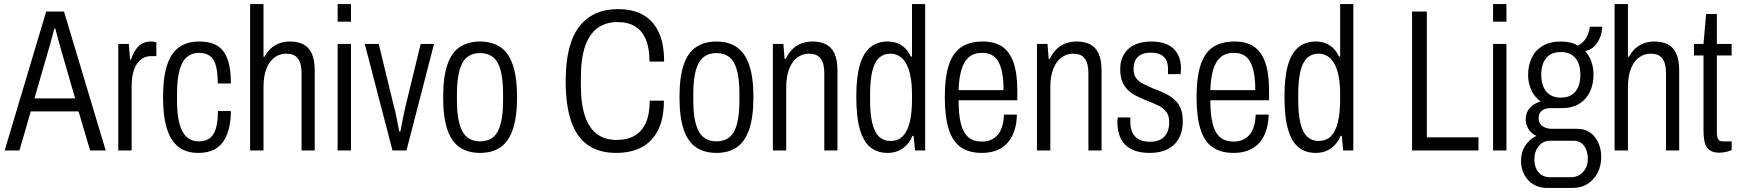

<svg xmlns="http://www.w3.org/2000/svg" viewBox="-20 -743 8588 948"><path d="M3 0 208 -686H296L502 0H425L368 -193H132L76 0ZM150 -257H351L285 -485Q282 -495 278 -509.5Q274 -524 269.5 -540Q265 -556 261 -572.5Q257 -589 253 -602H248Q244 -586 238.5 -565Q233 -544 227 -522.5Q221 -501 216 -485Z M564 0V-526H616L622 -449H627Q636 -477 649.5 -497Q663 -517 681.5 -527.5Q700 -538 724 -538Q733 -538 740 -537Q747 -536 752 -534V-466H726Q705 -466 687 -456.5Q669 -447 656.5 -428.5Q644 -410 637 -382.5Q630 -355 630 -317V0Z M959 12Q900 12 861.5 -17.5Q823 -47 804 -108Q785 -169 785 -263Q785 -361 805 -421.5Q825 -482 864.5 -510Q904 -538 963 -538Q1008 -538 1038 -525Q1068 -512 1086 -485.5Q1104 -459 1112 -420.5Q1120 -382 1120 -331H1055Q1055 -384 1046.5 -417Q1038 -450 1017.5 -466Q997 -482 962 -482Q930 -482 905.5 -463.5Q881 -445 867.5 -400.5Q854 -356 854 -277V-247Q854 -176 866.5 -131Q879 -86 903 -65.5Q927 -45 961 -45Q997 -45 1017.5 -62Q1038 -79 1047 -112.5Q1056 -146 1056 -195H1120Q1120 -155 1112.5 -118Q1105 -81 1087.5 -51.5Q1070 -22 1038.5 -5Q1007 12 959 12Z M1215 0V-723H1281V-463H1286Q1301 -490 1320.5 -506.5Q1340 -523 1363 -530.5Q1386 -538 1412 -538Q1450 -538 1477 -524.5Q1504 -511 1519 -479.5Q1534 -448 1534 -394V0H1469V-382Q1469 -406 1464.5 -424Q1460 -442 1450.5 -454.5Q1441 -467 1426.5 -472.5Q1412 -478 1392 -478Q1362 -478 1336.5 -460Q1311 -442 1296 -405Q1281 -368 1281 -312V0Z M1647 -636V-723H1713V-636ZM1647 0V-526H1713V0Z M1918 0 1781 -526H1850L1925 -217Q1929 -205 1933.5 -183Q1938 -161 1943 -137Q1948 -113 1951 -94H1957Q1960 -107 1964 -130Q1968 -153 1973 -176.5Q1978 -200 1982 -217L2057 -526H2123L1987 0Z M2350 12Q2291 12 2250 -15.5Q2209 -43 2188.5 -104Q2168 -165 2168 -263Q2168 -362 2188.5 -422.5Q2209 -483 2250 -510.5Q2291 -538 2350 -538Q2410 -538 2450.5 -510.5Q2491 -483 2512 -422.5Q2533 -362 2533 -263Q2533 -165 2512 -104Q2491 -43 2450.5 -15.5Q2410 12 2350 12ZM2350 -45Q2389 -45 2414.5 -65.5Q2440 -86 2452 -131.5Q2464 -177 2464 -250V-276Q2464 -350 2452 -395Q2440 -440 2414.5 -460.5Q2389 -481 2350 -481Q2312 -481 2286.5 -460.5Q2261 -440 2248.5 -395Q2236 -350 2236 -276V-250Q2236 -177 2248.5 -131.5Q2261 -86 2286.5 -65.5Q2312 -45 2350 -45Z M3022 12Q2938 12 2882.5 -27Q2827 -66 2800 -144.5Q2773 -223 2773 -343Q2773 -525 2840 -611.5Q2907 -698 3031 -698Q3104 -698 3154.5 -670Q3205 -642 3232 -585Q3259 -528 3259 -439H3187Q3187 -503 3169.5 -546.5Q3152 -590 3117 -612Q3082 -634 3028 -634Q2972 -634 2931.5 -605.5Q2891 -577 2869.5 -516Q2848 -455 2848 -356V-324Q2848 -228 2869 -168Q2890 -108 2929 -80Q2968 -52 3024 -52Q3077 -52 3113.5 -73Q3150 -94 3169 -137Q3188 -180 3188 -246H3258Q3258 -157 3229 -100Q3200 -43 3147.5 -15.5Q3095 12 3022 12Z M3517 12Q3458 12 3417 -15.5Q3376 -43 3355.5 -104Q3335 -165 3335 -263Q3335 -362 3355.5 -422.5Q3376 -483 3417 -510.5Q3458 -538 3517 -538Q3577 -538 3617.5 -510.5Q3658 -483 3679 -422.5Q3700 -362 3700 -263Q3700 -165 3679 -104Q3658 -43 3617.5 -15.5Q3577 12 3517 12ZM3517 -45Q3556 -45 3581.5 -65.5Q3607 -86 3619 -131.5Q3631 -177 3631 -250V-276Q3631 -350 3619 -395Q3607 -440 3581.5 -460.5Q3556 -481 3517 -481Q3479 -481 3453.5 -460.5Q3428 -440 3415.5 -395Q3403 -350 3403 -276V-250Q3403 -177 3415.5 -131.5Q3428 -86 3453.5 -65.5Q3479 -45 3517 -45Z M3796 0V-526H3848L3854 -452H3859Q3875 -484 3895.5 -503Q3916 -522 3941 -530Q3966 -538 3993 -538Q4030 -538 4057.5 -524.5Q4085 -511 4100 -479.5Q4115 -448 4115 -394V0H4050V-382Q4050 -406 4045.5 -424Q4041 -442 4031.5 -454.5Q4022 -467 4007.5 -472.5Q3993 -478 3973 -478Q3943 -478 3917.5 -459.5Q3892 -441 3877 -404Q3862 -367 3862 -312V0Z M4362 12Q4313 12 4278.5 -15Q4244 -42 4226 -103Q4208 -164 4208 -266Q4208 -363 4225.5 -422.5Q4243 -482 4277.5 -510Q4312 -538 4362 -538Q4388 -538 4409.5 -530Q4431 -522 4448 -506Q4465 -490 4477 -464H4483V-723H4548V0H4498L4491 -72H4485Q4471 -35 4439 -11.5Q4407 12 4362 12ZM4376 -47Q4415 -47 4438 -71Q4461 -95 4472 -140.5Q4483 -186 4483 -252V-274Q4483 -330 4475 -369Q4467 -408 4452.5 -432Q4438 -456 4418.5 -467Q4399 -478 4376 -478Q4343 -478 4320.5 -457.5Q4298 -437 4287 -392Q4276 -347 4276 -275V-250Q4276 -179 4287 -134Q4298 -89 4320.5 -68Q4343 -47 4376 -47Z M4828 12Q4764 12 4723.5 -16.5Q4683 -45 4664 -106Q4645 -167 4645 -263Q4645 -362 4665 -422.5Q4685 -483 4726.5 -510.5Q4768 -538 4833 -538Q4889 -538 4926.5 -514Q4964 -490 4983.5 -436.5Q5003 -383 5003 -295V-248H4713Q4713 -177 4724.5 -132Q4736 -87 4761 -65.5Q4786 -44 4828 -44Q4853 -44 4872.5 -52.5Q4892 -61 4906 -77Q4920 -93 4928 -118.5Q4936 -144 4937 -177H5001Q5000 -133 4988.5 -98Q4977 -63 4955.5 -38.5Q4934 -14 4902 -1Q4870 12 4828 12ZM4713 -298H4935Q4935 -347 4928.5 -381.5Q4922 -416 4909.5 -438.5Q4897 -461 4877 -471.5Q4857 -482 4830 -482Q4788 -482 4763 -460Q4738 -438 4726.5 -397Q4715 -356 4713 -298Z M5100 0V-526H5152L5158 -452H5163Q5179 -484 5199.5 -503Q5220 -522 5245 -530Q5270 -538 5297 -538Q5334 -538 5361.5 -524.5Q5389 -511 5404 -479.5Q5419 -448 5419 -394V0H5354V-382Q5354 -406 5349.5 -424Q5345 -442 5335.5 -454.5Q5326 -467 5311.5 -472.5Q5297 -478 5277 -478Q5247 -478 5221.5 -459.5Q5196 -441 5181 -404Q5166 -367 5166 -312V0Z M5657 12Q5614 12 5583.5 1Q5553 -10 5534 -30Q5515 -50 5506 -78.5Q5497 -107 5497 -142Q5497 -147 5497.5 -152.5Q5498 -158 5499 -163H5562Q5561 -157 5561 -152Q5561 -147 5561 -142Q5561 -109 5572 -87Q5583 -65 5605 -54Q5627 -43 5657 -43Q5689 -43 5710 -54Q5731 -65 5742 -87Q5753 -109 5753 -140Q5753 -174 5737 -193Q5721 -212 5696 -223.5Q5671 -235 5643 -246Q5618 -256 5594.5 -267.5Q5571 -279 5552 -296Q5533 -313 5522 -338.5Q5511 -364 5511 -401Q5511 -433 5521.5 -458.5Q5532 -484 5552 -502Q5572 -520 5600.5 -529Q5629 -538 5664 -538Q5702 -538 5730 -528.5Q5758 -519 5776 -501Q5794 -483 5802.5 -459Q5811 -435 5811 -406Q5811 -399 5810.5 -391.5Q5810 -384 5809 -377H5747V-402Q5747 -428 5738 -446Q5729 -464 5710.5 -473.5Q5692 -483 5662 -483Q5639 -483 5622.5 -477Q5606 -471 5596 -460Q5586 -449 5581.5 -434Q5577 -419 5577 -402Q5577 -373 5590.5 -356Q5604 -339 5626.5 -328Q5649 -317 5674 -306Q5699 -297 5724.5 -285.5Q5750 -274 5772 -257Q5794 -240 5807 -213.5Q5820 -187 5820 -145Q5820 -105 5808 -75.5Q5796 -46 5774.5 -26.5Q5753 -7 5723.5 2.5Q5694 12 5657 12Z M6071 12Q6007 12 5966.5 -16.5Q5926 -45 5907 -106Q5888 -167 5888 -263Q5888 -362 5908 -422.5Q5928 -483 5969.5 -510.5Q6011 -538 6076 -538Q6132 -538 6169.5 -514Q6207 -490 6226.5 -436.5Q6246 -383 6246 -295V-248H5956Q5956 -177 5967.5 -132Q5979 -87 6004 -65.5Q6029 -44 6071 -44Q6096 -44 6115.5 -52.5Q6135 -61 6149 -77Q6163 -93 6171 -118.5Q6179 -144 6180 -177H6244Q6243 -133 6231.5 -98Q6220 -63 6198.5 -38.5Q6177 -14 6145 -1Q6113 12 6071 12ZM5956 -298H6178Q6178 -347 6171.5 -381.5Q6165 -416 6152.5 -438.5Q6140 -461 6120 -471.5Q6100 -482 6073 -482Q6031 -482 6006 -460Q5981 -438 5969.5 -397Q5958 -356 5956 -298Z M6476 12Q6427 12 6392.5 -15Q6358 -42 6340 -103Q6322 -164 6322 -266Q6322 -363 6339.5 -422.5Q6357 -482 6391.5 -510Q6426 -538 6476 -538Q6502 -538 6523.5 -530Q6545 -522 6562 -506Q6579 -490 6591 -464H6597V-723H6662V0H6612L6605 -72H6599Q6585 -35 6553 -11.5Q6521 12 6476 12ZM6490 -47Q6529 -47 6552 -71Q6575 -95 6586 -140.5Q6597 -186 6597 -252V-274Q6597 -330 6589 -369Q6581 -408 6566.5 -432Q6552 -456 6532.5 -467Q6513 -478 6490 -478Q6457 -478 6434.5 -457.5Q6412 -437 6401 -392Q6390 -347 6390 -275V-250Q6390 -179 6401 -134Q6412 -89 6434.5 -68Q6457 -47 6490 -47Z M6952 0V-686H7025V-65H7280V0Z M7352 -636V-723H7418V-636ZM7352 0V-526H7418V0Z M7618 185Q7581 185 7552 168Q7523 151 7506.5 120Q7490 89 7490 51Q7490 8 7511 -24Q7532 -56 7566 -72Q7540 -84 7526.5 -106.5Q7513 -129 7513 -154Q7513 -187 7533.5 -210Q7554 -233 7587 -242Q7556 -264 7540.5 -299Q7525 -334 7525 -373Q7525 -419 7542.5 -456.5Q7560 -494 7596 -516Q7632 -538 7686 -538Q7712 -538 7733 -533Q7754 -528 7770 -518Q7795 -529 7810 -553Q7825 -577 7830 -611H7891Q7890 -582 7879.5 -556.5Q7869 -531 7851 -513.5Q7833 -496 7807 -491Q7828 -467 7838 -437Q7848 -407 7848 -374Q7848 -328 7830.5 -290.5Q7813 -253 7778 -231Q7743 -209 7689 -209H7633Q7609 -209 7593 -196.5Q7577 -184 7577 -158Q7577 -133 7596 -120Q7615 -107 7642 -107H7767Q7823 -107 7854.5 -66.5Q7886 -26 7886 33Q7886 75 7868.5 109.5Q7851 144 7819.5 164.5Q7788 185 7743 185ZM7633 132H7737Q7761 132 7780 120Q7799 108 7809.5 87.5Q7820 67 7820 43Q7820 2 7801.5 -23Q7783 -48 7750 -48H7633Q7599 -48 7577.5 -21.5Q7556 5 7556 43Q7556 83 7576.5 107.5Q7597 132 7633 132ZM7686 -261Q7734 -261 7758.5 -290.5Q7783 -320 7783 -373Q7783 -427 7758.5 -456.5Q7734 -486 7686 -486Q7639 -486 7614.5 -456.5Q7590 -427 7590 -373Q7590 -339 7601 -313.5Q7612 -288 7633.5 -274.5Q7655 -261 7686 -261Z M7952 0V-723H8018V-463H8023Q8038 -490 8057.5 -506.5Q8077 -523 8100 -530.5Q8123 -538 8149 -538Q8187 -538 8214 -524.5Q8241 -511 8256 -479.5Q8271 -448 8271 -394V0H8206V-382Q8206 -406 8201.5 -424Q8197 -442 8187.5 -454.5Q8178 -467 8163.5 -472.5Q8149 -478 8129 -478Q8099 -478 8073.5 -460Q8048 -442 8033 -405Q8018 -368 8018 -312V0Z M8470 11Q8437 11 8419.5 -3Q8402 -17 8396.5 -42Q8391 -67 8391 -98V-469H8344V-526H8391L8404 -674H8457V-526H8530V-469H8457V-93Q8457 -68 8463 -56.5Q8469 -45 8487 -45H8530V-2Q8521 2 8510.5 5Q8500 8 8489.5 9.5Q8479 11 8470 11Z"/></svg>

Font: Archivo Condensed Light
Style: Regular
Weight: 300
Width: 3
Designer: Hector Gatti
Foundry: Omnibus-Type
Version: Version 2.001